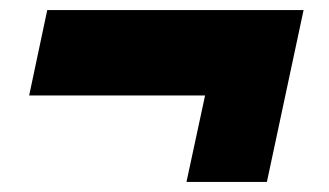

<svg xmlns="http://www.w3.org/2000/svg" viewBox="-20 -451 655 382"><path d="M584 -431 511 -89H351L388 -261H38L74 -431Z"/></svg>

Font: Raleway Black
Style: Italic
Weight: 900
Italic angle: -12°
Designer: Matt McInerney, Pablo Impallari, Rodrigo Fuenzalida
Foundry: Matt McInerney, Pablo Impallari, Rodrigo Fuenzalida
Version: Version 4.101;RELEASE